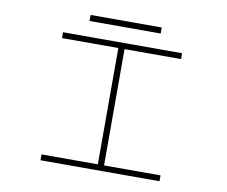

<svg xmlns="http://www.w3.org/2000/svg" viewBox="-86 -926 1222 1034"><g transform="rotate(10 525.0 -409.0)"><path d="M328 -817.5H717V-784.5H328ZM849 -668H540V-32H849V0H198V-32H506V-668H198V-700H849Z"/></g></svg>

Font: League Mono Extended Thin
Style: Regular
Weight: 100
Width: 9
Designer: Tyler Finck
Foundry: The League of Moveable Type / Tyler Finck
Version: Version 2.210